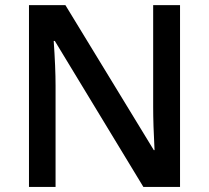

<svg xmlns="http://www.w3.org/2000/svg" viewBox="-20 -734 822 754"><path d="M93.8 -713.9H236.8L584 -144.5H586.9Q581.5 -245.6 581.5 -314.5V-713.9H687V0H543L195.3 -573.2H190.9Q198.2 -468.3 198.2 -397.5V0H93.8Z"/></svg>

Font: Viking Open Sans Light
Style: Bold
Weight: 600
Foundry: Ascender Corporation
Version: Version 2.001